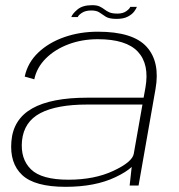

<svg xmlns="http://www.w3.org/2000/svg" viewBox="-20 -717 691 742"><path d="M481 0 489 -72Q468 -52 425.5 -32Q347.5 5 233.5 5Q114.5 5 65.8 -40.5Q17 -86 24 -170.5Q31 -256.5 104.5 -298Q178 -339.5 317.5 -339.5H535L542 -378Q558 -468.5 513 -517Q468 -565.5 358 -565.5Q297 -565.5 244.5 -545.8Q192 -526 157 -491Q122 -456 112.5 -410.5L75.5 -421Q87 -475 127.8 -513.8Q168.5 -552.5 228.5 -573.5Q288.5 -594.5 358.5 -594.5Q494 -594.5 546.8 -536Q599.5 -477.5 581 -373L515.5 0ZM497 -123 530.5 -313H317.5Q199.5 -313 136 -279.8Q72.5 -246.5 65 -173Q58.5 -103 99.5 -62.8Q140.5 -22.5 244.5 -22.5Q345 -22.5 418.2 -56.8Q491.5 -91 497 -123ZM430.5 -644Q402.5 -644 389.2 -652.2Q376 -660.5 364.8 -668.5Q353.5 -676.5 333 -676.5Q310.5 -676.5 296.8 -667.5Q283 -658.5 280.5 -651H255.5Q259.5 -663.5 279.2 -680.2Q299 -697 336 -697Q354.5 -697 365 -692Q375.5 -687 383.8 -680.5Q392 -674 403 -669.2Q414 -664.5 434 -664.5Q455 -664.5 468 -673.8Q481 -683 483.5 -690.5H509Q507 -684 498.8 -672.8Q490.5 -661.5 474 -652.8Q457.5 -644 430.5 -644Z"/></svg>

Font: Anybody ExtraExpanded ExtraLight
Style: Italic
Weight: 200
Width: 8
Italic angle: -10°
Designer: Tyler Finck
Foundry: Etcetera Type Company
Version: Version 1.010; ttfautohint (v1.8.3) -l 8 -r 50 -G 200 -x 14 